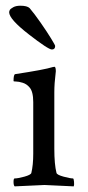

<svg xmlns="http://www.w3.org/2000/svg" viewBox="-20 -662 315 685"><path d="M173.8 -131.8Q173.8 -75.2 181.6 -44.9Q183.6 -38.1 207 -31.7Q230.5 -25.4 240.2 -25.4Q243.2 -25.4 244.1 -13.7Q245.1 -2 243.2 2.9Q145.5 -2 138.7 -2Q132.8 -2 32.2 2.9Q28.3 -1 28.3 -13.2Q28.3 -25.4 32.2 -25.4Q43.9 -25.4 66.9 -31.7Q89.8 -38.1 91.8 -44.9Q98.6 -73.2 98.6 -113.3V-297.9Q98.6 -335.9 85 -350.6Q75.2 -362.3 61 -366.7Q46.9 -371.1 37.6 -371.1Q28.3 -371.1 28.3 -373Q28.3 -396.5 34.2 -397.5Q137.7 -413.1 168.9 -422.9Q169.9 -422.9 171.9 -423.3Q173.8 -423.8 173.8 -423.8Q177.7 -423.8 178.7 -415.5Q179.7 -407.2 178.7 -403.3Q173.8 -364.3 173.8 -333ZM12.7 -618.2Q12.7 -622.1 15.1 -626.5Q17.6 -630.9 27.3 -636.2Q37.1 -641.6 52.7 -641.6Q77.1 -641.6 85.9 -632.8Q102.5 -613.3 125 -581.1Q147.5 -548.8 162.1 -524.9Q176.8 -501 176.8 -498Q176.8 -485.4 165 -485.4Q152.3 -485.4 82.5 -539.6Q12.7 -593.8 12.7 -618.2Z"/></svg>

Font: Crimson Text
Style: Roman
Weight: 400
Version: Version 0.13